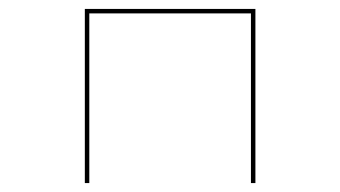

<svg xmlns="http://www.w3.org/2000/svg" viewBox="-20 -500 761 430"><path d="M170 -90V-480H552V-90H542V-470H180V-90Z"/></svg>

Font: Bungee Hairline
Style: Regular
Weight: 400
Designer: David Jonathan Ross
Foundry: David Jonathan Ross
Version: Version 1.001;PS 1.0;hotconv 1.0.72;makeotf.lib2.5.5900